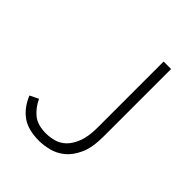

<svg xmlns="http://www.w3.org/2000/svg" viewBox="-200 -818 948 948"><g transform="rotate(45 274.5 -344.0)"><path d="M231 12Q153 12 108.5 -21Q64 -54 40 -113Q51 -118 62.5 -124Q74 -130 85 -135Q105 -92 138 -65Q171 -38 231 -38Q256 -38 284.5 -45.5Q313 -53 336 -75Q359 -97 374.5 -136.5Q390 -176 390 -240V-700H442V-228Q442 -151 420.5 -104Q399 -57 367.5 -31.5Q336 -6 299 3Q262 12 231 12Z"/></g></svg>

Font: Transpass ExtraLight
Style: Regular
Weight: 200
Designer: Delve Withrington
Foundry: Delve Fonts
Version: Version 1.001;December 18, 2019;FontCreator 12.0.0.2547 64-b